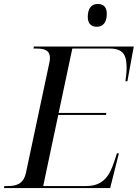

<svg xmlns="http://www.w3.org/2000/svg" viewBox="-39 -949 695 969"><path d="M450 -814C474 -814 500 -828 500 -879C500 -917 480 -929 454 -929C424 -929 404 -908 404 -864C404 -828 423 -814 450 -814ZM-19 0H517L561 -175H551L537 -132C514 -63 483 -10 395 -10H179L255 -369H496L498 -379H257L326 -704H516C594 -704 600 -656 600 -601C600 -583 595 -548 594 -539H604L636 -714H132L130 -704H143C182 -704 213 -698 213 -656C213 -649 212 -641 210 -632L92 -77C79 -17 40 -10 -4 -10H-17Z"/></svg>

Font: Noto Serif Display
Style: Italic
Weight: 400
Italic angle: -12°
Designer: Monotype Design Team
Foundry: Monotype Imaging Inc.
Version: Version 2.009